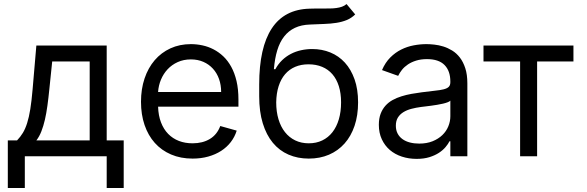

<svg xmlns="http://www.w3.org/2000/svg" viewBox="-20 -770 2891 946"><path d="M18.5 -78.1H63.9Q80.6 -95.5 92.7 -115.4Q104.8 -135.3 113.8 -163.9Q122.9 -192.5 129.3 -232.4Q135.7 -272.4 140.6 -329.5L159.1 -545.5H505.7V-78.1H589.5V156.2H505.7V0H102.3V156.2H18.5ZM421.9 -78.1V-467.3H237.2L223 -329.5Q218.8 -286.9 213.6 -249.3Q208.5 -211.6 201.2 -180Q193.9 -148.4 183.8 -122.7Q173.7 -96.9 159.1 -78.1Z M929 11.4Q870 11.4 822.8 -8.9Q775.6 -29.1 742.7 -65.9Q709.9 -102.6 692.3 -154.1Q674.7 -205.6 674.7 -268.5Q674.7 -331.3 692.3 -383.5Q709.9 -435.7 742.2 -473.4Q774.5 -511 819.8 -531.8Q865.1 -552.6 920.5 -552.6Q948.9 -552.6 977.3 -546.5Q1005.7 -540.5 1031.8 -527Q1057.9 -513.5 1080.3 -492.4Q1102.6 -471.2 1119.3 -440.9Q1136 -410.5 1145.4 -370.6Q1154.8 -330.6 1154.8 -279.8V-244.3H758.9Q760.3 -200.6 773.3 -166.9Q786.2 -133.2 808.6 -110.3Q831 -87.4 861.5 -75.6Q892 -63.9 929 -63.9Q978.3 -63.9 1013.8 -85.2Q1049.4 -106.5 1065.3 -149.1L1146.3 -126.4Q1136.7 -95.5 1117.2 -70.1Q1097.7 -44.7 1069.6 -26.6Q1041.5 -8.5 1006 1.4Q970.5 11.4 929 11.4ZM1069.6 -316.8Q1069.6 -351.6 1059.1 -380.9Q1048.7 -410.2 1029.1 -431.6Q1009.6 -453.1 982.1 -465.2Q954.5 -477.3 920.5 -477.3Q884.6 -477.3 855.6 -464.1Q826.7 -451 805.9 -428.8Q785.2 -406.6 773.1 -377.7Q761 -348.7 758.9 -316.8Z M1730.1 -698.9Q1711.6 -680.8 1688.6 -671.3Q1665.5 -661.9 1637.8 -657.5Q1610.1 -653.1 1577.6 -652Q1545.1 -650.9 1507.1 -649.1Q1464.5 -647.7 1433.1 -632.8Q1401.6 -617.9 1380 -590.2Q1358.3 -562.5 1346.1 -522.2Q1333.8 -481.9 1329.5 -429H1336.6Q1350.5 -454.5 1370 -473.4Q1389.6 -492.2 1413.2 -504.4Q1436.8 -516.7 1463.6 -522.5Q1490.4 -528.4 1518.5 -528.4Q1566.4 -528.4 1607.6 -511.5Q1648.8 -494.7 1679.2 -461.5Q1709.5 -428.3 1726.9 -379.3Q1744.3 -330.3 1744.3 -265.6Q1744.3 -201.3 1726.9 -150Q1709.5 -98.7 1677.6 -62.9Q1645.6 -27 1600.9 -7.8Q1556.1 11.4 1501.4 11.4Q1446.7 11.4 1401.6 -8.2Q1356.5 -27.7 1324.4 -66.4Q1292.3 -105.1 1274.7 -162.5Q1257.1 -219.8 1257.1 -295.5V-353.7Q1257.1 -535.9 1319.1 -630Q1381 -724.1 1505.7 -727.3Q1522 -728 1536.9 -728Q1551.8 -728 1565.3 -728Q1586.3 -728 1604.2 -728.2Q1622.2 -728.3 1637.4 -730.5Q1652.7 -732.6 1665.1 -737Q1677.6 -741.5 1687.5 -750ZM1501.4 -63.9Q1538.4 -63.9 1567.8 -78.1Q1597.3 -92.3 1617.9 -118.6Q1638.5 -144.9 1649.5 -182.2Q1660.5 -219.5 1660.5 -265.6Q1660.5 -310.4 1649.5 -345.3Q1638.5 -380.3 1617.7 -404.3Q1596.9 -428.3 1567.1 -440.7Q1537.3 -453.1 1500 -453.1Q1463.4 -453.1 1434.3 -440.7Q1405.2 -428.3 1384.6 -404.3Q1364 -380.3 1352.8 -345.3Q1341.6 -310.4 1340.9 -265.6Q1340.9 -219.8 1352.1 -182.5Q1363.3 -145.2 1384.1 -119Q1404.8 -92.7 1434.5 -78.3Q1464.1 -63.9 1501.4 -63.9Z M2032.7 12.8Q1994 12.8 1959.9 1.6Q1925.8 -9.6 1900.7 -31.1Q1875.7 -52.6 1861.2 -83.8Q1846.6 -115.1 1846.6 -154.8Q1846.6 -186.1 1855.3 -209.2Q1864 -232.2 1879.1 -249.1Q1894.2 -266 1914.6 -277.2Q1935 -288.4 1958.5 -295.6Q1981.9 -302.9 2007.5 -307.5Q2033 -312.1 2058.2 -315.3Q2095.5 -320.3 2122.2 -323Q2148.8 -325.6 2165.8 -329.9Q2182.9 -334.2 2190.9 -342Q2198.9 -349.8 2198.9 -365.1V-367.9Q2198.9 -420.5 2170.3 -449.6Q2141.7 -478.7 2083.8 -478.7Q2054 -478.7 2030.5 -471.4Q2007.1 -464.1 1989.7 -452.4Q1972.3 -440.7 1960.6 -426Q1948.9 -411.2 1941.8 -396.3L1862.2 -424.7Q1878.2 -462 1902.9 -486.7Q1927.6 -511.4 1956.9 -525.9Q1986.2 -540.5 2018.1 -546.5Q2050.1 -552.6 2081 -552.6Q2098.4 -552.6 2120 -550.2Q2141.7 -547.9 2164.1 -541Q2186.4 -534.1 2207.9 -521Q2229.4 -507.8 2245.9 -486.3Q2262.4 -464.8 2272.5 -433.8Q2282.7 -402.7 2282.7 -359.4V0H2198.9V-73.9H2194.6Q2188.2 -60.7 2175.4 -45.5Q2162.6 -30.2 2142.9 -17.2Q2123.2 -4.3 2095.9 4.3Q2068.5 12.8 2032.7 12.8ZM2045.5 -62.5Q2082.7 -62.5 2111.3 -74Q2139.9 -85.6 2159.4 -104.4Q2179 -123.2 2188.9 -147.5Q2198.9 -171.9 2198.9 -197.4V-274.1Q2195.3 -269.9 2185.7 -266.2Q2176.1 -262.4 2163 -259.4Q2149.9 -256.4 2134.4 -253.7Q2119 -251.1 2104 -249.1Q2089.1 -247.2 2076 -245.6Q2062.9 -244 2054 -242.9Q2029.5 -239.7 2007.1 -233.8Q1984.7 -228 1967.7 -217.5Q1950.6 -207 1940.5 -190.9Q1930.4 -174.7 1930.4 -150.6Q1930.4 -128.9 1938.9 -112.4Q1947.4 -95.9 1962.9 -84.7Q1978.3 -73.5 1999.5 -68Q2020.6 -62.5 2045.5 -62.5Z M2362.2 -545.5H2805.4V-467.3H2626.4V0H2542.6V-467.3H2362.2Z"/></svg>

Font: Interop
Style: Regular
Weight: 400
Designer: Rasmus Andersson, Google, Jang Haemin
Foundry: jhaemin
Version: Version 1.008